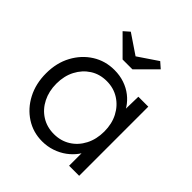

<svg xmlns="http://www.w3.org/2000/svg" viewBox="-202 -877 1025 1025"><g transform="rotate(45 310.0 -364.5)"><path d="M36 -262Q36 -341 69 -402Q102 -463 157.5 -498Q213 -533 282 -533Q323 -533 358 -521Q393 -509 420.5 -487.5Q448 -466 466.5 -437.5Q485 -409 492 -376L470 -387L473 -522H548V0H472V-128L492 -141Q485 -111 465 -83.5Q445 -56 416.5 -35Q388 -14 352.5 -2Q317 10 278 10Q210 10 155 -25.5Q100 -61 68 -122.5Q36 -184 36 -262ZM476 -262Q476 -320 452.5 -365Q429 -410 388 -436Q347 -462 295 -462Q242 -462 201.5 -436Q161 -410 137.5 -365Q114 -320 114 -262Q114 -205 137 -159.5Q160 -114 201 -88Q242 -62 295 -62Q347 -62 388 -87.5Q429 -113 452.5 -158.5Q476 -204 476 -262ZM273 -603 166 -710 199 -739 310 -664 421 -739 454 -710 347 -603Z"/></g></svg>

Font: Our Lexend Light
Style: Regular
Weight: 300
Designer: Bonnie Shaver-Troup, Thomas Jockin
Foundry: Lexend
Version: Version 1.007